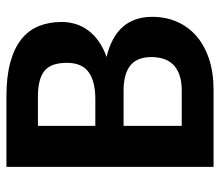

<svg xmlns="http://www.w3.org/2000/svg" viewBox="-64 -624 688 601"><g transform="rotate(-90 280.5 -324.0)"><path d="M58.1 0ZM58.1 0V-648.4H278.3Q340.8 -648.4 385.3 -636.2Q429.7 -624 457.8 -601.6Q485.8 -579.1 498.8 -547.1Q511.7 -515.1 511.7 -475.6Q511.7 -453.1 505.4 -432.1Q499 -411.1 485.8 -393.1Q472.7 -375 451.9 -360.1Q431.2 -345.2 402.3 -335Q527.8 -304.7 527.8 -191.9Q527.8 -150.4 512.7 -115.2Q497.6 -80.1 468.5 -54.4Q439.5 -28.8 396.7 -14.4Q354 0 298.8 0ZM186.5 -281.7V-99.6H296.4Q327.1 -99.6 347.7 -107.4Q368.2 -115.2 380.1 -128.4Q392.1 -141.6 397 -158.9Q401.9 -176.3 401.9 -194.8Q401.9 -214.8 396.2 -231Q390.6 -247.1 378.2 -258.3Q365.7 -269.5 345.5 -275.6Q325.2 -281.7 295.9 -281.7ZM186.5 -370.1H271Q325.2 -370.1 354.5 -390.9Q383.8 -411.6 383.8 -459.5Q383.8 -509.3 358.4 -529.5Q333 -549.8 278.3 -549.8H186.5Z"/></g></svg>

Font: Carlito
Style: Bold
Weight: 700
Designer: Lukasz Dziedzic
Foundry: tyPoland Lukasz Dziedzic
Version: Version 1.104